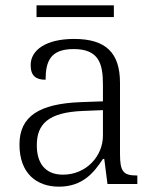

<svg xmlns="http://www.w3.org/2000/svg" viewBox="-20 -690 582 720"><path d="M117 -626H407V-670H117ZM201 10C291 10 333 -44 366 -94H371L383 0H495V-32H491C442 -32 430 -48 430 -112V-379C430 -491 378 -544 258 -544C152 -544 95 -502 95 -446C95 -406 114 -391 151 -391C151 -460 169 -506 256 -506C352 -506 366 -450 366 -372V-310L283 -307C127 -301 53 -254 53 -148C53 -40 117 10 201 10ZM216 -35C148 -35 118 -80 118 -145C118 -224 160 -269 292 -274L366 -277V-181C366 -105 304 -35 216 -35Z"/></svg>

Font: Noto Serif Ethiopic Light
Style: Regular
Weight: 300
Designer: Monotype Design Team
Foundry: Monotype Imaging Inc.
Version: Version 2.102